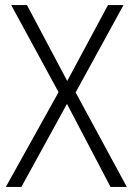

<svg xmlns="http://www.w3.org/2000/svg" viewBox="-20 -734 521 754"><path d="M478 0 277 -371 465 -714H404L244 -416L86 -714H24L210 -372L3 0H64L243 -326L414 0Z"/></svg>

Font: Noto Sans Ethiopic SemiCondensed Light
Style: Regular
Weight: 300
Width: 4
Designer: Monotype Design Team
Foundry: Monotype Imaging Inc.
Version: Version 2.102